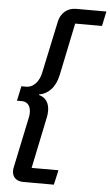

<svg xmlns="http://www.w3.org/2000/svg" viewBox="-63 -833 598 1041"><g transform="rotate(5 236.5 -313.0)"><path d="M44 111Q44 100 47 88L105 -188Q107 -196 107 -211Q107 -239 94 -254Q81 -269 59 -269H32L49 -349H76Q103 -349 125 -371.5Q147 -394 155 -432L215 -714Q222 -749 246.5 -771Q271 -793 309 -793H473L456 -713H310L251 -429Q240 -377 212 -347.5Q184 -318 149 -314V-310Q176 -303 190.5 -282Q205 -261 205 -228Q205 -209 201 -192L143 87H289L271 167H107Q76 167 60 152Q44 137 44 111Z"/></g></svg>

Font: Mona Sans Medium
Style: Italic
Weight: 500
Italic angle: -11.7°
Designer: Deni Anggara
Foundry: GitHub
Version: Version 2.000